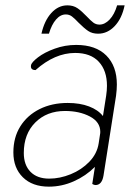

<svg xmlns="http://www.w3.org/2000/svg" viewBox="-20 -688 506 718"><path d="M30 -118Q30 -174 56 -215.5Q82 -257 128 -280Q174 -303 233 -303Q279 -303 313 -290Q347 -277 365 -254L377 -330Q380 -350 380 -367Q380 -424 349.5 -457Q319 -490 261 -490Q185 -490 113 -426Q93 -426 96 -444Q98 -455 122 -473.5Q146 -492 184.5 -506Q223 -520 265 -520Q338 -520 377.5 -480.5Q417 -441 417 -372Q417 -353 414 -330L367 -31Q361 4 337 4Q332 4 325 0L335 -64Q301 -30 256 -10Q211 10 163 10Q101 10 65.5 -25Q30 -60 30 -118ZM349 -152 354 -185Q355 -189 355 -195Q355 -232 316 -252.5Q277 -273 223 -273Q155 -273 112 -230Q69 -187 69 -116Q69 -71 94 -45.5Q119 -20 164 -20Q204 -20 244.5 -36.5Q285 -53 314 -83Q343 -113 349 -152ZM232 -668Q254 -668 269.5 -657.5Q285 -647 304 -627Q319 -611 329 -603.5Q339 -596 352 -596Q372 -596 390 -615Q408 -634 418 -668H446Q436 -619 409 -590.5Q382 -562 347 -562Q325 -562 310 -572Q295 -582 274 -603Q259 -619 249 -626.5Q239 -634 226 -634Q206 -634 189.5 -615Q173 -596 163 -562H135Q146 -611 172 -639.5Q198 -668 232 -668Z"/></svg>

Font: Thasadith
Style: Italic
Weight: 400
Italic angle: -9°
Designer: Cadson Demak Co.,Ltd.
Foundry: Cadson Demak Co.,Ltd.
Version: Version 1.000; ttfautohint (v1.6)